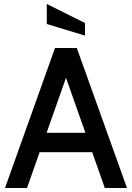

<svg xmlns="http://www.w3.org/2000/svg" viewBox="-20 -940 660 960"><path d="M441 -179H178L115 0H5L255 -700H364L615 0H504ZM407 -276 310 -551 213 -276ZM214 -820V-920L405 -825V-762Z"/></svg>

Font: Cabin Medium
Style: Regular
Weight: 500
Designer: Pablo Impallari
Foundry: Pablo Impallari. http://www.impallari.com Igino Marini. http://www.ikern.com
Version: Version 2.200